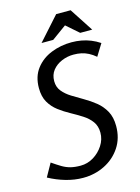

<svg xmlns="http://www.w3.org/2000/svg" viewBox="-135 -981 776 1066"><g transform="rotate(-15 253.5 -448.5)"><path d="M338 -734Q367 -734 394.5 -729Q422 -724 448 -713.5Q474 -703 498 -687L456 -619Q436 -636 416.5 -646Q397 -656 376.5 -660.5Q356 -665 331 -665Q296 -665 263.5 -651.5Q231 -638 210.5 -612.5Q190 -587 190 -550Q190 -516 209.5 -492Q229 -468 259.5 -449Q290 -430 324 -410.5Q358 -391 388.5 -366.5Q419 -342 438.5 -307Q458 -272 458 -221Q458 -151 423.5 -99Q389 -47 332 -18.5Q275 10 207 10Q158 10 108 -4.5Q58 -19 12 -44L54 -119Q83 -99 105.5 -85.5Q128 -72 152.5 -65.5Q177 -59 211 -59Q251 -59 285.5 -80Q320 -101 342 -135Q364 -169 364 -208Q364 -246 345 -272Q326 -298 295.5 -317.5Q265 -337 231 -355.5Q197 -374 166.5 -397Q136 -420 117 -453Q98 -486 98 -535Q98 -601 132 -645.5Q166 -690 221 -712Q276 -734 338 -734ZM328 -834 244 -773H177L297 -907H380L468 -772H399Z"/></g></svg>

Font: Rosario
Style: Italic
Weight: 400
Italic angle: -8.05°
Designer: Hector Gatti
Foundry: Omnibus Type
Version: Version 1.201